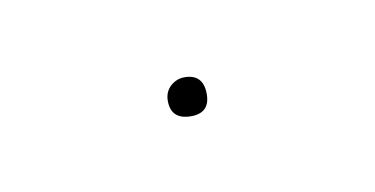

<svg xmlns="http://www.w3.org/2000/svg" viewBox="-24 -46 162 83"><g transform="rotate(-10 57.0 -4.5)"><path d="M57.1 -12.7Q65.4 -12.7 65.4 -3.9Q65.4 4.4 57.1 4.4Q48.3 4.4 48.3 -3.9Q48.3 -7.8 51 -10.3Q53.7 -12.7 57.1 -12.7Z"/></g></svg>

Font: Fira Sans Compressed Four
Style: Regular
Weight: 100
Width: 1
Designer: Carrois Corporate & Edenspiekermann AG
Foundry: Carrois Corporate GbR & Edenspiekermann AG
Version: Version 4.203;PS 004.203;hotconv 1.0.88;makeotf.lib2.5.64775